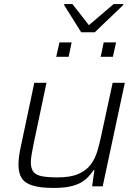

<svg xmlns="http://www.w3.org/2000/svg" viewBox="-20 -918 681 946"><path d="M245 8Q178 8 140 -4Q102 -16 86.5 -41Q71 -66 71 -106Q71 -125 74 -148.5Q77 -172 83 -198L149 -510H209L145 -206Q140 -181 136 -158Q132 -135 132 -119Q132 -87 145 -71Q158 -55 187 -49.5Q216 -44 264 -44Q328 -44 366.5 -61Q405 -78 426.5 -106.5Q448 -135 459 -171.5Q470 -208 478 -246L535 -510H595L486 0H434L445 -80H441Q426 -56 403 -35.5Q380 -15 342.5 -3.5Q305 8 245 8ZM476 -638 491 -709H552L536 -638ZM257 -638 273 -709H333L318 -638ZM380 -759 296 -893 297 -898H337L418 -794L540 -898H588L587 -893L447 -759Z"/></svg>

Font: Saira SemiExpanded Light
Style: Italic
Weight: 300
Width: 6
Italic angle: -12°
Designer: Hector Gatti with collaboration of the Omnibus-Type team
Foundry: Omnibus-Type
Version: Version 1.101